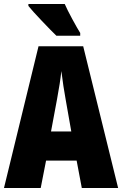

<svg xmlns="http://www.w3.org/2000/svg" viewBox="-20 -947 615 967"><path d="M366 -138H212L185 0H0L174 -714H399L575 0H392ZM311 -444Q299 -509 289 -589Q283 -531 267 -446L237 -285H339ZM384 -781V-767H264Q240 -790 191 -841.5Q142 -893 123 -917V-927H306Q318 -899 344 -851Q370 -803 384 -781Z"/></svg>

Font: Noto Sans UI CondBlack
Style: Regular
Weight: 900
Width: 3
Designer: Monotype Design Team
Foundry: Monotype Imaging Inc.
Version: Version 1.001